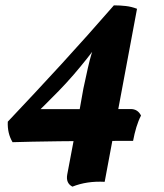

<svg xmlns="http://www.w3.org/2000/svg" viewBox="-20 -526 612 717"><path d="M250.5 171Q225.2 158.2 231.1 125.7L261.9 -37.4L273.6 -95.7L291.4 -195.3Q301.4 -242.3 308.3 -272.8Q315.2 -303.3 322.2 -326.4Q329.2 -349.5 339.1 -372.7L348.9 -366.3Q328.2 -336.6 304.4 -306.8Q280.7 -276.9 254.3 -246.3Q227.9 -215.8 199.5 -186.6Q171.1 -157.4 142.4 -129.1Q113.8 -100.8 85.1 -75L114.2 -118.4H310L374.4 -118.8H468Q494.6 -118.8 506.6 -94.4Q496.8 -75.7 489.3 -51.1Q481.9 -26.5 477 0Q314.7 0 201.1 1.5Q87.5 3 26.9 5Q17 -11.6 12.5 -30.8Q8.1 -50 9.1 -71.6Q110.8 -179 209.7 -286.8Q308.5 -394.7 405.3 -506Q428.7 -506 450.1 -503.5Q471.5 -501 491.7 -493.2L370.9 153Q304.4 149.4 250.5 171Z"/></svg>

Font: Vollkorn
Style: Italic
Weight: 400
Italic angle: -11°
Designer: Friedrich Althausen
Foundry: Friedrich Althausen
Version: Version 5.001